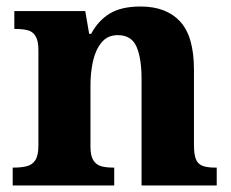

<svg xmlns="http://www.w3.org/2000/svg" viewBox="-20 -570 711 590"><path d="M19 0V-55H23Q46 -55 63 -59.5Q80 -64 89 -78.5Q98 -93 98 -123V-417Q98 -444 89.5 -458.5Q81 -473 65.5 -477Q50 -481 28 -481H24V-536H242L254 -466H260Q282 -507 317.5 -528.5Q353 -550 412 -550Q491 -550 533.5 -504Q576 -458 576 -356V-126Q576 -94 582.5 -79.5Q589 -65 603.5 -60Q618 -55 640 -55H646V0H415V-327Q415 -391 399.5 -426.5Q384 -462 342 -462Q311 -462 292.5 -440Q274 -418 266 -383Q258 -348 258 -308V-119Q258 -92 266.5 -78Q275 -64 290 -59.5Q305 -55 327 -55H331V0Z"/></svg>

Font: Noto Serif Hentaigana EL
Style: Regular
Weight: 400
Designer: Kazuhiro Yamada
Foundry: nipponia
Version: Version 1.000